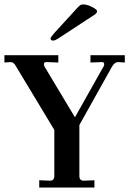

<svg xmlns="http://www.w3.org/2000/svg" viewBox="-23 -846 583 866"><path d="M154 0V-33L203 -31Q222 -31 222 -53V-260L49 -547Q39 -566 25 -566L-3 -564V-597H240V-564L187 -566H186Q175 -566 175 -556Q175 -550 180 -542L315 -317L444 -546Q447 -550 447 -556Q447 -566 437 -566L385 -564V-597H540V-564L510 -566Q494 -566 482 -545L335 -282V-52Q335 -31 355 -31L403 -33V0ZM217 -663Q205 -663 205 -672Q205 -678 222 -697L317 -801Q332 -818 338 -822Q342 -826 353 -826Q370 -826 392.5 -814.5Q415 -803 415 -795Q415 -788 404 -780L239 -672Q225 -663 217 -663Z"/></svg>

Font: UnnaMedium
Style: Regular
Weight: 500
Designer: Jorge de Buen Unna
Foundry: Omnibus-Type
Version: Version 2.008;hotconv 1.0.109;makeotfexe 2.5.65596